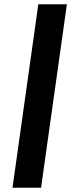

<svg xmlns="http://www.w3.org/2000/svg" viewBox="-20 -650 375 907"><path d="M39 237 161 -630H296L174 237Z"/></svg>

Font: Alumni Sans Black
Style: Italic
Weight: 900
Italic angle: -8°
Version: Version 1.016